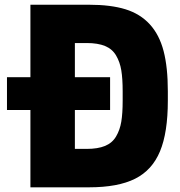

<svg xmlns="http://www.w3.org/2000/svg" viewBox="-20 -800 770 820"><path d="M9.8 -330.1V-470.2H109.9V-779.8H359.9Q453.1 -779.8 516.1 -760.3Q579.1 -740.7 619.9 -696Q660.6 -651.4 678.7 -582Q696.8 -512.7 696.8 -410.2V-370.1Q696.8 -233.9 663.3 -153.6Q629.9 -73.2 556.9 -36.6Q483.9 0 359.9 0H109.9V-330.1ZM299.8 -616.2V-470.2H450.2V-330.1H299.8V-164.1H350.1Q397.9 -164.1 428.7 -176.8Q459.5 -189.5 475.8 -217.3Q492.2 -245.1 498 -280.3Q503.9 -315.4 503.9 -370.1V-410.2Q503.9 -464.4 498 -499.8Q492.2 -535.2 475.8 -563Q459.5 -590.8 428.7 -603.5Q397.9 -616.2 350.1 -616.2Z"/></svg>

Font: Cooper Hewitt
Style: Heavy
Weight: 713
Designer: Village Type and Design LLC
Foundry: Cooper Hewitt Smithsonian Design Museum
Version: 1.000